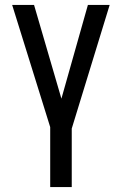

<svg xmlns="http://www.w3.org/2000/svg" viewBox="-20 -548 484 771"><path d="M268.1 203.1H181.6V-37.6L28.8 -528.3H116.7L226.6 -151.9L333 -528.3H420.4L268.1 -31.7Z"/></svg>

Font: RobotoCondensed-Regular
Style: Regular
Weight: 400
Designer: Google
Version: Version 2.001201; 2014